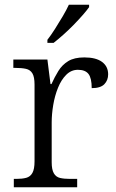

<svg xmlns="http://www.w3.org/2000/svg" viewBox="-20 -786 489 806"><path d="M38 0V-35H48Q73 -35 90 -39.5Q107 -44 116 -60Q125 -76 125 -109V-431Q125 -463 116 -478Q107 -493 89 -497Q71 -501 44 -501H36V-536H179L192 -433H196Q209 -462 225 -488Q241 -514 266.5 -529.5Q292 -545 334 -545Q383 -545 408.5 -526Q434 -507 434 -474Q434 -449 418 -432.5Q402 -416 365 -416Q365 -458 351.5 -475.5Q338 -493 307 -493Q279 -493 258 -472Q237 -451 223.5 -417.5Q210 -384 203.5 -345.5Q197 -307 197 -272V-105Q197 -74 206 -58.5Q215 -43 232 -39Q249 -35 274 -35H304V0ZM179 -619Q194 -638 210.5 -664Q227 -690 243 -717Q259 -744 269 -766H354V-756Q345 -743 327.5 -723Q310 -703 288.5 -681Q267 -659 245 -639.5Q223 -620 205 -606H179Z"/></svg>

Font: Noto Serif Tibetan Light
Style: Regular
Weight: 300
Version: Version 2.103